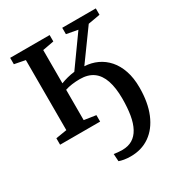

<svg xmlns="http://www.w3.org/2000/svg" viewBox="-183 -662 962 1030"><g transform="rotate(-30 298.0 -147.0)"><path d="M328 244Q305.5 244 287 240.8Q268.5 237.5 257 233L254 187Q262 188.5 276.5 190Q291 191.5 305 191.5Q342 191.5 368.2 175.8Q394.5 160 411.2 129Q428 98 435.5 53.5Q443 9 443 -47.5Q443 -114 427.5 -159.8Q412 -205.5 379.8 -228.8Q347.5 -252 297 -252Q273 -252 248.8 -248.8Q224.5 -245.5 205.5 -239V-51L278 -40V0H30V-40L98 -51V-485L31 -498V-537.5H275.5V-498L205.5 -485V-279Q224.5 -286.5 246.5 -292.2Q268.5 -298 291.5 -300.5L423.5 -485L353.5 -498V-537.5H561.5V-498L487.5 -485L353 -299.5Q395 -297.5 431.2 -280.8Q467.5 -264 494.8 -233Q522 -202 537.2 -157Q552.5 -112 552.5 -53Q552.5 39.5 524.8 106.2Q497 173 446.5 208.5Q396 244 328 244Z"/></g></svg>

Font: Merriweather 60pt Medium
Style: Regular
Weight: 500
Version: Version 2.100